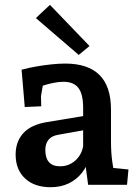

<svg xmlns="http://www.w3.org/2000/svg" viewBox="-20 -772 579 802"><path d="M191.5 10Q123.9 10 84.6 -26.7Q45.3 -63.5 45.3 -126.5Q45.3 -180.5 77.5 -215.9Q109.7 -251.4 178 -262.4L342.2 -289.5V-230.3L225.6 -209.5Q196.3 -205.1 182.8 -188.4Q169.3 -171.6 169.3 -145.6Q169.3 -112.1 184.6 -94.7Q200 -77.4 230.9 -77.4Q266.7 -77.4 293.5 -100.5Q320.3 -123.7 327.3 -161V-321.1Q327.3 -378.5 307.7 -404.4Q288.2 -430.4 244.6 -430.4Q225.5 -430.4 202.8 -425.7Q180.1 -421.1 159.7 -414.4Q139.4 -407.7 128.4 -402.3L167 -462.5L151.2 -370.3L152.2 -328L83.4 -325L70.2 -480.9Q100.2 -488.9 132.7 -494.5Q165.3 -500.2 196.2 -503.3Q227.2 -506.5 252.1 -506.5Q347.5 -506.5 395.5 -458.9Q443.6 -411.4 443.6 -313.7V-182.5Q443.6 -133.6 449.1 -95.7Q454.6 -57.7 458.6 -36.2L402.7 -75.7L516.6 -64.1L510.6 0H348.1L331.3 -127L355.6 -117.9Q345.4 -79.7 322.5 -50.5Q299.5 -21.4 266.5 -5.7Q233.4 10 191.5 10ZM308.9 -542.6 129.8 -696.5 188.6 -751.7 353.9 -579.7Z"/></svg>

Font: Andada Pro
Style: Regular
Weight: 400
Designer: Carolina Giovagnoli
Foundry: Huerta Tipografica
Version: Version 3.003